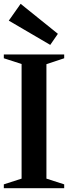

<svg xmlns="http://www.w3.org/2000/svg" viewBox="-21 -985 356 1005"><path d="M-1 0V-20L92 -50V-650L-1 -680V-700H315V-680L222 -649V-50L315 -20V0ZM242 -750 25 -877 87 -965 282 -808Z"/></svg>

Font: Wittgenstein SemiBold
Style: Regular
Weight: 600
Designer: Jörg Drees
Foundry: Jörg Drees
Version: Version 1.500